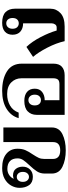

<svg xmlns="http://www.w3.org/2000/svg" viewBox="540 -1144 614 1733"><g transform="rotate(-90 846.5 -277.0)"><path d="M147 -116V-179Q147 -219 166 -249Q185 -279 222 -318Q254 -352 269 -374.5Q284 -397 284 -425Q284 -470 259.5 -493.5Q235 -517 189 -517Q158 -517 133.5 -500.5Q109 -484 100 -459Q114 -466 129 -466Q170 -466 189.5 -440.5Q209 -415 209 -378Q209 -339 184 -313Q159 -287 117 -287Q66 -287 42 -321.5Q18 -356 18 -406Q18 -447 39 -483.5Q60 -520 100 -542Q140 -564 196 -564Q280 -564 325.5 -526Q371 -488 371 -425Q371 -384 358 -354Q345 -324 320 -288Q299 -256 289 -234.5Q279 -213 279 -185V-104Q279 -74 298 -57Q317 -40 356 -40Q431 -40 431 -104V-553H563V-116Q563 -50 502.5 -20Q442 10 356 10Q270 10 208.5 -20Q147 -50 147 -116ZM162 -377Q162 -403 149 -417.5Q136 -432 117 -432Q97 -432 84.5 -417.5Q72 -403 72 -377Q72 -352 85 -337Q98 -322 117 -322Q136 -322 149 -337Q162 -352 162 -377Z M677 -254Q677 -302 708 -333Q739 -364 803 -364Q855 -364 884 -339.5Q913 -315 913 -270Q913 -226 883 -203Q853 -180 809 -180V-47H953Q985 -47 996 -61.5Q1007 -76 1007 -103V-390Q1007 -444 970 -481.5Q933 -519 864 -519Q806 -519 761 -493Q716 -467 697 -415H647Q667 -484 731 -524Q795 -564 894 -564Q1002 -564 1070.5 -520Q1139 -476 1139 -386V-102Q1139 -50 1111 -25Q1083 0 1034 0H677ZM859 -270Q859 -297 845 -312Q831 -327 810 -327Q789 -327 775.5 -312Q762 -297 762 -270Q762 -243 775.5 -228.5Q789 -214 810 -214Q831 -214 845 -228.5Q859 -243 859 -270Z M1200 -285 1290 -345Q1338 -295 1378.5 -217Q1419 -139 1438 -72H1466Q1484 -72 1493.5 -86.5Q1503 -101 1503 -118V-375Q1456 -375 1428 -400Q1400 -425 1400 -470Q1400 -515 1428 -539.5Q1456 -564 1508 -564Q1574 -564 1604.5 -533Q1635 -502 1635 -449V-129Q1635 -75 1595 -37.5Q1555 0 1474 0H1342Q1325 -76 1282.5 -158Q1240 -240 1200 -285ZM1551 -470Q1551 -497 1537.5 -512Q1524 -527 1503 -527Q1482 -527 1468 -512Q1454 -497 1454 -470Q1454 -443 1468 -428.5Q1482 -414 1503 -414Q1524 -414 1537.5 -428.5Q1551 -443 1551 -470Z"/></g></svg>

Font: Trirong SemiBold
Style: Regular
Weight: 600
Designer: Katatrad Team
Foundry: CadsonDemak
Version: Version 1.001